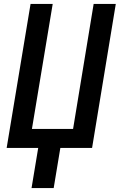

<svg xmlns="http://www.w3.org/2000/svg" viewBox="-20 -755 616 980"><path d="M141 205H254L288 0H450L571 -735H458L353 -97H143L249 -735H136L14 0H175Z"/></svg>

Font: Iosevka Sparkle SmBdObl
Style: Regular
Weight: 600
Italic angle: -9°
Designer: Belleve Invis
Foundry: Belleve Invis
Version: Version 4.5.0; ttfautohint (v1.8.3)